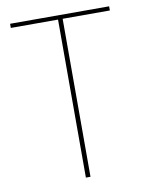

<svg xmlns="http://www.w3.org/2000/svg" viewBox="-81 -763 631 821"><g transform="rotate(-10 235.0 -352.0)"><path d="M20 -686V-704H450V-686H245V0H225V-686Z"/></g></svg>

Font: Poppins Variable
Style: Regular
Weight: 100
Designer: Jonny Pinhorn
Foundry: Indian Type Foundry
Version: Version 6.000